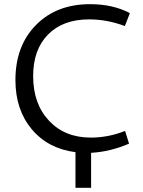

<svg xmlns="http://www.w3.org/2000/svg" viewBox="-20 -723 685 921"><path d="M342 178V7Q210 -10 132 -103.5Q54 -197 54 -339Q54 -503 152.5 -603Q251 -703 412 -703Q522 -703 603 -660L579 -598Q494 -630 407 -630Q282 -630 210.5 -557.5Q139 -485 139 -358Q139 -225 215 -144Q291 -63 415 -63Q500 -63 580 -95L599 -34Q509 5 417 10V178Z"/></svg>

Font: Cantarell
Style: Regular
Weight: 400
Designer: Dave Crossland, Nikolaus Waxweiler, Florian Fecher, Jacques Le Bailly, Eben Sorkin, Alexei Vanyashin, Alexios Zavras, Em
Version: Version 0.303